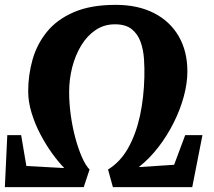

<svg xmlns="http://www.w3.org/2000/svg" viewBox="-21 -770 879 790"><path d="M-1 0 9 -214H66L87.5 -87L243.5 -78.5Q220 -102.5 194 -138.2Q168 -174 145.5 -216.8Q123 -259.5 109 -305.2Q95 -351 95 -394.5Q95 -461.5 113 -525Q131 -588.5 172.2 -639.2Q213.5 -690 283 -720Q352.5 -750 455 -750Q546.5 -750 612.5 -716.2Q678.5 -682.5 714.2 -621Q750 -559.5 750 -476Q750 -428 735.5 -374Q721 -320 694.2 -266.2Q667.5 -212.5 631 -165Q594.5 -117.5 550 -82.5L695.5 -92L741 -214H812L770 0H443.5L423.5 -72.5Q474.5 -104 506.5 -161.2Q538.5 -218.5 554.8 -293.2Q571 -368 573 -452.5Q574 -489 571.5 -527Q569 -565 557.5 -597.5Q546 -630 521 -650Q496 -670 452 -670Q407.5 -670 372.5 -646.5Q337.5 -623 313.2 -583Q289 -543 276.2 -493.5Q263.5 -444 263.5 -391.5Q263.5 -345 270.2 -296Q277 -247 289 -202.5Q301 -158 316 -123.8Q331 -89.5 347.5 -72.5L323.5 0Z"/></svg>

Font: Merriweather Black
Style: Italic
Weight: 900
Italic angle: -7.8°
Designer: Eben Sorkin
Foundry: Eben Sorkin
Version: Version 2.200;gftools[0.9.31]